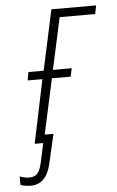

<svg xmlns="http://www.w3.org/2000/svg" viewBox="-116 -564 465 765"><g transform="rotate(-5 116.5 -181.5)"><path d="M-24 165C25 165 47 128 57 84L84 -33H49L97 -254H172L179 -287H104L149 -494H291L298 -528H119L67 -287H6L0 -254H59L6 0H40L23 79C15 113 4 132 -26 132C-42 132 -54 129 -65 124V158C-55 162 -42 165 -24 165Z"/></g></svg>

Font: Noto Sans ExtraCondensed ExtraLight
Style: Italic
Weight: 200
Width: 2
Italic angle: -12°
Designer: Monotype Design Team
Foundry: Monotype Imaging Inc.
Version: Version 2.013